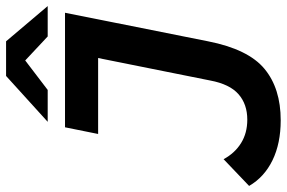

<svg xmlns="http://www.w3.org/2000/svg" viewBox="-221 -758 944 632"><g transform="rotate(-90 251.0 -442.0)"><path d="M171 10Q95 10 39.5 -17Q-16 -44 -45 -94L43 -178Q63 -141 96 -120.5Q129 -100 173 -100Q224 -100 257 -129Q290 -158 302 -222L376 -591H126L148 -700H525L431 -229Q405 -97 340.5 -43.5Q276 10 171 10ZM166 -757 317 -894H431L547 -757H447L368 -831L271 -757Z"/></g></svg>

Font: Montserrat SemiBold
Style: Italic
Weight: 600
Italic angle: -11.3°
Designer: Julieta Ulanovsky
Foundry: Julieta Ulanovsky
Version: Version 9.000; ttfautohint (v1.8.4.7-5d5b)